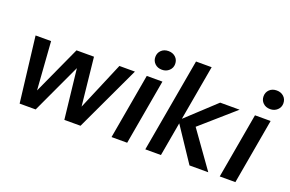

<svg xmlns="http://www.w3.org/2000/svg" viewBox="-92 -1053 2092 1384"><g transform="rotate(20 954.5 -361.5)"><path d="M123 0 63 -501H182L212 -84L187 -85L377 -501H511L555 -85H530L706 -501H825L590 0H466L418 -430H446L246 0Z M828 0 916 -501H1036L948 0ZM1003 -580Q969 -580 948 -600.5Q927 -621 927 -651Q927 -682 948 -702.5Q969 -723 1003 -723Q1036 -723 1057.5 -703Q1079 -683 1079 -651Q1079 -621 1057 -600.5Q1035 -580 1003 -580Z M1426 0 1240 -279 1479 -501H1628L1336 -245L1346 -314L1570 0ZM1087 0 1214 -720H1334L1207 0Z M1658 0 1746 -501H1866L1778 0ZM1833 -580Q1799 -580 1778 -600.5Q1757 -621 1757 -651Q1757 -682 1778 -702.5Q1799 -723 1833 -723Q1866 -723 1887.5 -703Q1909 -683 1909 -651Q1909 -621 1887 -600.5Q1865 -580 1833 -580Z"/></g></svg>

Font: DM Sans 18pt SemiBold
Style: Italic
Weight: 600
Italic angle: -10°
Designer: Colophon Foundry, Jonny Pinhorn
Foundry: Colophon Foundry
Version: Version 4.004;gftools[0.9.30]